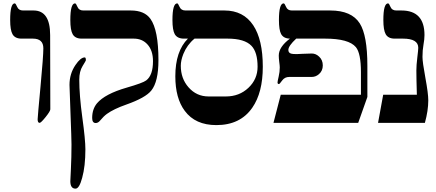

<svg xmlns="http://www.w3.org/2000/svg" viewBox="-20 -725 2574 1133"><path d="M276.9 -80.1Q276.9 -68.8 249.3 -34.4Q221.7 0 213.9 0Q202.1 0 202.1 -21Q202.1 -34.2 219 -213.6Q235.8 -393.1 235.8 -439.9Q235.8 -497.1 173.8 -497.1H106.9Q68.4 -497.1 53.7 -523.4Q40 -547.9 40 -606.9Q40 -705.1 66.9 -705.1Q72.8 -705.1 81.5 -684.1Q90.3 -663.1 116.2 -663.1H178.2Q275.9 -663.1 275.9 -518.1Z M915 -370.1Q915 -243.2 873 -190.9Q838.9 -147.9 725.1 -107.9Q651.4 -82 611.3 -53.2Q591.3 -38.6 571.3 -14.2Q559.1 1 544.9 1Q523.9 1 523.9 -28.8Q523.9 -81.1 552.2 -115.2Q599.1 -170.9 728 -208Q823.2 -235.4 842.8 -250.5Q882.8 -280.8 882.8 -363.8Q882.8 -427.2 850.1 -462.9Q819.3 -497.1 769 -497.1H461.9Q423.3 -497.1 408.7 -523.4Q395 -547.9 395 -606.9Q395 -705.1 422.9 -705.1Q428.7 -705.1 437.3 -684.1Q445.8 -663.1 471.7 -663.1H752Q832.5 -663.1 867.7 -613.8Q915 -547.9 915 -370.1ZM486.8 -369.1Q486.8 -366.7 467.3 -335.2Q447.8 -303.7 447.8 -254.9Q447.8 -163.1 465.8 -31.5Q483.9 100.1 483.9 155.8Q483.9 256.3 464.8 324.7Q447.8 388.2 425.8 388.2Q395 388.2 395 344.2Q395 342.3 398.4 272.7Q401.9 203.1 401.9 127.9Q401.9 95.2 396 -56.6Q390.1 -208.5 390.1 -224.1Q390.1 -289.6 425.3 -341.3Q455.6 -386.2 480 -386.2Q486.8 -386.2 486.8 -369.1Z M1127.9 -497.1Q1084 -460.9 1062 -406.7Q1046.9 -368.2 1046.9 -336.9Q1046.9 -261.7 1092.3 -210Q1139.6 -155.8 1210.9 -155.8H1313Q1392.1 -155.8 1446 -206.8Q1500 -257.8 1500 -331.1Q1500 -417 1463.9 -454.6Q1423.3 -497.1 1322.8 -497.1ZM1530.8 -331.1Q1530.8 -178.7 1468.8 -89.4Q1397.9 13.2 1256.8 13.2Q1132.3 13.2 1070.3 -70.8Q1014.6 -145 1014.6 -274.9Q1014.6 -422.9 1088.9 -497.1H1064.9Q1026.4 -497.1 1011.2 -523.4Q997.6 -547.9 997.6 -606.9Q997.6 -705.1 1025.9 -705.1Q1030.8 -705.1 1039.8 -684.1Q1048.8 -663.1 1074.7 -663.1H1304.7Q1416 -663.1 1474.1 -576.2Q1530.8 -491.2 1530.8 -331.1Z M1884.8 -338.9Q1884.8 -307.1 1862.3 -287.6Q1843.3 -271 1819.8 -271H1687Q1660.2 -271 1645 -250Q1629.9 -229 1626 -229Q1617.7 -229 1617.7 -238.8Q1617.7 -244.1 1624.3 -272.5Q1630.9 -300.8 1630.9 -327.1Q1630.9 -336.9 1627.9 -359.4Q1625 -381.8 1625 -397Q1625 -447.8 1690.9 -497.1Q1653.3 -497.6 1638.7 -524.4Q1626 -548.3 1626 -606.9Q1626 -705.1 1653.8 -705.1Q1659.7 -705.1 1668.2 -684.1Q1676.8 -663.1 1702.6 -663.1H1928.7Q2054.7 -663.1 2103 -586.9Q2147.9 -516.1 2147.9 -336.9V-152.8L2093.8 0H1593.8L1636.7 -166H2109.9V-298.8Q2109.9 -410.6 2080.1 -446.8Q2038.1 -497.1 1897.9 -497.1H1728Q1681.6 -454.1 1681.6 -430.2Q1681.6 -412.6 1699.2 -408.2Q1706.5 -405.8 1731 -405.8Q1740.2 -405.8 1766.8 -407.5Q1793.5 -409.2 1819.8 -409.2Q1843.8 -409.2 1862.8 -391.1Q1884.8 -371.1 1884.8 -338.9Z M2507.3 -132.8Q2507.3 -72.3 2487.3 0H2210.9L2241.2 -166H2439.9Q2437 -262.7 2437 -309.1Q2437 -339.8 2442.6 -385.7Q2448.2 -431.6 2448.2 -442.9Q2448.2 -497.1 2357.9 -497.1H2309.1Q2270.5 -497.1 2255.9 -523.4Q2242.2 -547.9 2242.2 -606.9Q2242.2 -705.1 2270 -705.1Q2275.9 -705.1 2284.4 -684.1Q2293 -663.1 2318.8 -663.1H2349.1Q2484.9 -663.1 2484.9 -518.1Q2484.9 -493.2 2479 -461.2Q2473.1 -429.2 2473.1 -389.2Q2473.1 -358.4 2490.2 -265.9Q2507.3 -173.3 2507.3 -132.8Z"/></svg>

Font: Ezra SIL SR
Style: Regular
Weight: 400
Designer: Development by SIL's NRSI team. OpenType tables by Ralph Hancock ( hancock@dircon.co.uk ).
Foundry: Development by SIL's NRSI team.
Version: Version 2.51; 2007